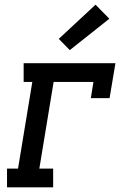

<svg xmlns="http://www.w3.org/2000/svg" viewBox="-20 -800 540 820"><path d="M10 0V-80H57L118 -450H81V-530H473L448 -381H368L379 -450H209L148 -80H207V0ZM278 -586 231 -634 388 -780 447 -720Z"/></svg>

Font: Iosevka Slab Medium Oblique
Style: Regular
Weight: 500
Italic angle: -9°
Monospace: yes
Designer: Belleve Invis
Foundry: Belleve Invis
Version: Version 11.1.1; ttfautohint (v1.8.3)